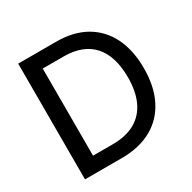

<svg xmlns="http://www.w3.org/2000/svg" viewBox="-161 -886 1043 1045"><g transform="rotate(-30 360.5 -363.5)"><path d="M314.3 0C462 0 567.5 -60.4 622.2 -169.4C649.5 -223.7 663 -289.1 663 -364.7C663 -515.6 607.2 -625.7 505.7 -683.9C454.9 -712.7 393.8 -727.3 322.8 -727.3H82.7V0ZM185 -637.4H316.4C477.3 -637.4 562.9 -543.3 562.9 -364.7C562.9 -248.6 525.9 -165.8 450.6 -122.5C412.6 -100.9 365.4 -89.8 308.6 -89.8H185Z"/></g></svg>

Font: Inter 465
Style: Regular
Weight: 400
Designer: Rasmus Andersson
Foundry: rsms
Version: Version 3.019;Glyphs 3.1.2 (3151)